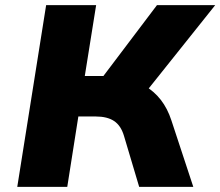

<svg xmlns="http://www.w3.org/2000/svg" viewBox="-20 -725 855 745"><path d="M47 0 159 -705H353L309 -430H397L363 -406L589 -705H815L546 -368L460 -421Q505 -413 541.5 -392Q578 -371 604 -337.5Q630 -304 645 -258L730 0H520L461 -198Q449 -238 422.5 -255.5Q396 -273 352 -273H284L241 0Z"/></svg>

Font: Nunito Sans 6pt Black
Style: Italic
Weight: 900
Italic angle: -9°
Version: Version 3.101;gftools[0.9.27]